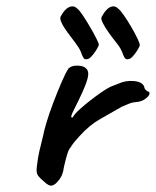

<svg xmlns="http://www.w3.org/2000/svg" viewBox="-20 -606 495 610"><path d="M119 -30Q110 -37 102 -46.5Q94 -56 97 -76Q100 -104 105 -125.5Q110 -147 117 -175Q119 -187 127.5 -216Q136 -245 149 -279Q162 -313 175 -343.5Q188 -374 198 -389Q208 -398 226.5 -397.5Q245 -397 253 -389Q264 -380 258.5 -357.5Q253 -335 230 -288Q222 -271 215 -257.5Q208 -244 206.5 -237.5Q205 -231 211 -233Q217 -244 233 -258.5Q249 -273 267 -287Q285 -301 301 -312Q317 -323 323 -326Q331 -331 341.5 -334.5Q352 -338 356 -340Q379 -351 405.5 -348.5Q432 -346 438 -331Q439 -323 444.5 -319Q450 -315 450 -315Q454 -315 454.5 -312Q455 -309 455 -309Q455 -302 442.5 -292.5Q430 -283 414 -282Q401 -281 391 -277Q381 -273 367 -267Q329 -245 297 -227Q265 -209 233 -174Q226 -166 218.5 -157.5Q211 -149 203 -136Q198 -131 193 -114Q188 -97 184.5 -81.5Q181 -66 181 -63Q181 -63 178 -53.5Q175 -44 168 -35Q156 -19 145.5 -16.5Q135 -14 119 -30ZM263 -420Q251 -415 246.5 -420.5Q242 -426 236 -443Q231 -455 219 -470.5Q207 -486 194.5 -503Q182 -520 175.5 -534Q169 -548 173 -554Q185 -577 200 -583.5Q215 -590 226 -578Q232 -574 243 -557.5Q254 -541 266 -520.5Q278 -500 286 -484Q294 -468 294 -464Q294 -461 288.5 -451.5Q283 -442 276 -433Q269 -424 263 -420ZM394 -420Q382 -415 377.5 -420.5Q373 -426 367 -443Q362 -455 349.5 -470.5Q337 -486 325 -503Q313 -520 306 -534Q299 -548 304 -554Q316 -577 330.5 -583.5Q345 -590 356 -578Q362 -574 373.5 -557.5Q385 -541 397 -520.5Q409 -500 416.5 -484Q424 -468 424 -464Q425 -461 419.5 -451.5Q414 -442 407 -433Q400 -424 394 -420Z"/></svg>

Font: Caveat SemiBold
Style: Regular
Weight: 600
Designer: Pablo Impallari
Foundry: Pablo Impallari
Version: Version 2.000